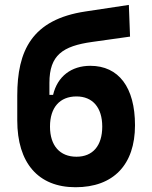

<svg xmlns="http://www.w3.org/2000/svg" viewBox="-20 -763 626 793"><path d="M292 10.3C448.2 10.3 537.6 -82.5 537.6 -245.6C537.6 -402.3 470.2 -491.2 353 -491.2C274.9 -491.2 217.3 -447.8 199.2 -371.1H184.1V-420.9C184.1 -535.2 238.8 -572.8 360.8 -589.8L517.1 -611.8L512.2 -742.7L334 -715.8C110.4 -682.6 51.3 -552.2 51.3 -368.2V-265.6C51.3 -90.8 137.2 10.3 292 10.3ZM295.9 -115.7C227.5 -115.7 186.5 -161.1 186.5 -240.2C186.5 -319.3 227.1 -364.7 295.9 -364.7C362.8 -364.7 402.3 -318.8 402.3 -240.2C402.3 -161.1 363.3 -115.7 295.9 -115.7Z"/></svg>

Font: Cascadia Code
Style: Bold
Weight: 700
Monospace: yes
Designer: Aaron Bell
Foundry: Saja Typeworks
Version: Version 2404.023